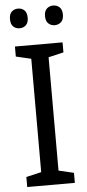

<svg xmlns="http://www.w3.org/2000/svg" viewBox="-60 -938 439 972"><g transform="rotate(-5 159.0 -452.0)"><path d="M280 0H38V-51L115 -69V-645L38 -663V-714H280V-663L203 -645V-69L280 -51ZM25 -854Q25 -880 38 -892Q51 -904 70 -904Q89 -904 102 -892Q115 -880 115 -854Q115 -828 102 -816Q89 -804 70 -804Q51 -804 38 -816Q25 -828 25 -854ZM203 -854Q203 -880 216.5 -892Q230 -904 248 -904Q267 -904 280.5 -892Q294 -880 294 -854Q294 -828 280.5 -816Q267 -804 248 -804Q230 -804 216.5 -816Q203 -828 203 -854Z"/></g></svg>

Font: Noto Sans Thai SemCond
Style: Regular
Weight: 400
Width: 4
Designer: Monotype Design Team
Foundry: Monotype Imaging Inc.
Version: Version 2.002; ttfautohint (v1.8.4.7-5d5b)